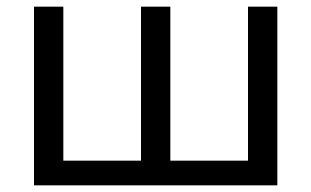

<svg xmlns="http://www.w3.org/2000/svg" viewBox="-20 -556 934 576"><path d="M82 0V-536H170V-74H403V-536H491V-74H724V-536H812V0Z"/></svg>

Font: Noto Sans Historical
Style: Regular
Weight: 400
Designer: Monotype Design Team
Foundry: Monotype Imaging Inc.
Version: Version 2.013; ttfautohint (v1.8.4.7-5d5b)